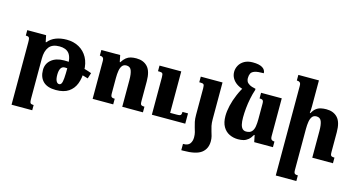

<svg xmlns="http://www.w3.org/2000/svg" viewBox="-100 -1204 3556 1910"><g transform="rotate(15 1677.5 -249.0)"><path d="M94 265V-375Q94 -401 91.5 -414Q89 -427 80.5 -431.5Q72 -436 53 -436V-492H247L261 -424H266Q298 -464 347 -483Q396 -502 459 -502Q530 -502 585.5 -471Q641 -440 672.5 -382.5Q704 -325 704 -244Q704 -170 682 -113Q660 -56 611 -23Q562 10 481 10Q393 10 349.5 -32.5Q306 -75 306 -150Q306 -215 354.5 -255.5Q403 -296 486 -296Q565 -296 637.5 -282Q710 -268 777 -243L758 -184Q691 -206 624 -218Q557 -230 511 -230Q483 -230 469.5 -207Q456 -184 456 -140Q456 -98 467.5 -76.5Q479 -55 497 -55Q512 -55 520.5 -70Q529 -85 532.5 -126.5Q536 -168 536 -247Q536 -342 504.5 -380.5Q473 -419 405 -419Q332 -419 299 -376.5Q266 -334 266 -257V152Q266 177 268.5 190Q271 203 280 207Q289 211 307 211V265Z M1376 -58V0H1163V-275Q1163 -340 1149.5 -374Q1136 -408 1098 -408Q1069 -408 1054 -388Q1039 -368 1033.5 -335Q1028 -302 1028 -261V-103Q1028 -86 1031 -76Q1034 -66 1043 -62Q1052 -58 1070 -58V0H858V-390Q858 -408 853.5 -417Q849 -426 839.5 -430Q830 -434 816 -434V-492H1010L1024 -423H1029Q1050 -456 1071.5 -473Q1093 -490 1118.5 -496Q1144 -502 1175 -502Q1249 -502 1291 -456.5Q1333 -411 1333 -308V-106Q1333 -87 1335.5 -76.5Q1338 -66 1347.5 -62Q1357 -58 1376 -58ZM1812 -106V0H1468V-386Q1468 -418 1460 -426Q1452 -434 1428 -434H1415V-492H1639V-65H1704Q1725 -65 1736 -67.5Q1747 -70 1751 -79Q1755 -88 1755 -106Z M1893 -114V-386Q1893 -418 1885 -426Q1877 -434 1853 -434H1840V-492H2064V-114Q2064 -74 2070 -45.5Q2076 -17 2083.5 6Q2091 29 2097 52Q2103 75 2103 103Q2103 181 2048.5 223Q1994 265 1862 265H1842V200H1849Q1894 200 1913 174Q1932 148 1932 109Q1932 80 1926 57Q1920 34 1912.5 10.5Q1905 -13 1899 -42.5Q1893 -72 1893 -114Z M2358 14Q2309 14 2268 -6Q2227 -26 2202.5 -68.5Q2178 -111 2178 -178Q2178 -227 2191.5 -285.5Q2205 -344 2231.5 -406Q2258 -468 2297 -528L2397 -503Q2382 -459 2371.5 -407.5Q2361 -356 2356 -305Q2351 -254 2351 -209Q2351 -167 2357.5 -138.5Q2364 -110 2378.5 -95.5Q2393 -81 2416 -81Q2455 -81 2473.5 -101.5Q2492 -122 2497.5 -156Q2503 -190 2503 -231V-389Q2503 -407 2500 -416.5Q2497 -426 2488 -430Q2479 -434 2461 -434V-492H2674V-102Q2674 -85 2678.5 -75.5Q2683 -66 2692.5 -62Q2702 -58 2715 -58V0H2522L2508 -69H2502Q2483 -35 2461 -17Q2439 1 2414 7.5Q2389 14 2358 14ZM2397 -516V-503L2279 -479Q2241 -489 2211.5 -509.5Q2182 -530 2165 -559.5Q2148 -589 2148 -625Q2148 -659 2165.5 -691Q2183 -723 2218 -743Q2253 -763 2305 -763Q2370 -763 2403 -743Q2436 -723 2437 -687Q2375 -687 2345 -677Q2315 -667 2305.5 -647Q2296 -627 2296 -598Q2296 -581 2303.5 -565.5Q2311 -550 2333 -537Q2355 -524 2397 -516Z M3333 -58V0H3120V-275Q3120 -340 3106.5 -374Q3093 -408 3055 -408Q3026 -408 3011 -388Q2996 -368 2990.5 -335Q2985 -302 2985 -261V162Q2985 179 2988 189Q2991 199 3000 203Q3009 207 3027 207V265H2815V-658Q2815 -676 2810.5 -685Q2806 -694 2796.5 -698Q2787 -702 2773 -702V-760H2985V-491Q2985 -474 2984 -457Q2983 -440 2981 -423H2986Q3005 -456 3026.5 -473Q3048 -490 3074.5 -496Q3101 -502 3132 -502Q3206 -502 3248 -456.5Q3290 -411 3290 -308V-106Q3290 -87 3292.5 -76.5Q3295 -66 3304.5 -62Q3314 -58 3333 -58Z"/></g></svg>

Font: Noto Serif Armenian ExtraBold
Style: Regular
Weight: 800
Version: Version 2.007